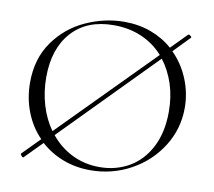

<svg xmlns="http://www.w3.org/2000/svg" viewBox="-74 -721 913 818"><g transform="rotate(10 383.0 -312.0)"><path d="M717 -319Q717 -228 669 -152Q621 -76 540.5 -32Q460 12 366 12Q302 12 247.5 -9Q193 -30 151 -68L77 7Q77 8 75 8Q72 8 67 2Q62 -4 64 -7L138 -82Q95 -126 72 -185.5Q49 -245 49 -312Q49 -415 101 -488.5Q153 -562 234.5 -599Q316 -636 401 -636Q463 -636 516 -616.5Q569 -597 610 -561L677 -629L679 -630Q684 -630 689 -625Q694 -620 691 -618L623 -548Q668 -503 692.5 -443Q717 -383 717 -319ZM179 -124 573 -523Q534 -567 479.5 -590.5Q425 -614 359 -614Q243 -614 178 -542Q113 -470 113 -346Q113 -283 130 -226Q147 -169 179 -124ZM653 -291Q653 -356 635 -411Q617 -466 584 -509L191 -109Q230 -61 284 -34.5Q338 -8 402 -8Q473 -8 530 -41Q587 -74 620 -138Q653 -202 653 -291Z"/></g></svg>

Font: Cormorant Infant Light
Style: Regular
Weight: 300
Designer: Christian Thalmann (Catharsis Fonts)
Version: Version 3.000